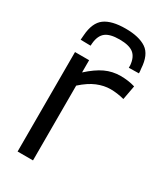

<svg xmlns="http://www.w3.org/2000/svg" viewBox="-189 -822 763 896"><g transform="rotate(30 192.5 -374.5)"><path d="M139 -536V-470Q183 -510 221.5 -528Q260 -546 304 -546Q346 -546 382 -535L368 -459Q329 -469 294 -469Q259 -469 222.5 -454Q186 -439 146 -403V0H63V-536ZM214 -749Q286 -749 325.5 -722.5Q365 -696 369 -623Q370 -617 370.5 -611Q371 -605 371 -599L317 -598Q317 -601 317 -605Q317 -609 317 -612Q313 -654 289.5 -672.5Q266 -691 214 -691Q163 -691 139.5 -672.5Q116 -654 112 -612Q112 -603 111 -598L57 -599Q57 -605 58 -611.5Q59 -618 59 -624Q64 -694 101.5 -721.5Q139 -749 214 -749Z"/></g></svg>

Font: Georama
Style: Regular
Weight: 400
Designer: Jean-Baptiste Levee
Foundry: Production Type
Version: Version 1.000